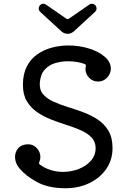

<svg xmlns="http://www.w3.org/2000/svg" viewBox="-20 -978 681 1022"><path d="M340 -798Q322 -798 307 -811L195 -914Q186 -922 186 -933Q186 -941 191 -948Q199 -958 211 -958Q219 -958 224 -954L334 -878Q340 -874 346 -878L456 -954Q461 -958 469 -958Q481 -958 489 -948Q494 -941 494 -933Q494 -922 485 -914L373 -811Q358 -798 340 -798ZM328 24Q238 24 178 -8.5Q118 -41 85 -80Q60 -109 60 -142Q60 -170 78 -190Q96 -210 130 -210Q158 -210 176.5 -189Q195 -168 195 -142Q195 -129 189 -115Q186 -107 191 -103Q217 -83 249.5 -73Q282 -63 315 -63Q359 -63 399 -78.5Q439 -94 464 -122.5Q489 -151 489 -189Q489 -223 468 -245.5Q447 -268 412.5 -283.5Q378 -299 337 -312Q296 -325 254.5 -341Q213 -357 178.5 -380.5Q144 -404 123 -439Q102 -474 102 -526Q102 -583 122.5 -623.5Q143 -664 178 -688.5Q213 -713 256 -724.5Q299 -736 344 -736Q401 -736 453 -720Q505 -704 537.5 -676Q570 -648 570 -612Q569 -584 549.5 -564Q530 -544 502 -544Q474 -544 454.5 -564Q435 -584 435 -610Q435 -615 435.5 -618.5Q436 -622 437 -626V-629Q437 -635 431 -637Q417 -643 393 -647.5Q369 -652 341 -652Q308 -652 275 -642.5Q242 -633 219 -608.5Q196 -584 192 -539Q189 -501 208.5 -477.5Q228 -454 262.5 -438Q297 -422 339 -409Q381 -396 423 -380.5Q465 -365 500.5 -341.5Q536 -318 557.5 -281.5Q579 -245 579 -189Q579 -128 546.5 -80Q514 -32 457 -4Q400 24 328 24Z"/></svg>

Font: Kiwi Maru Medium
Style: Regular
Weight: 500
Designer: Hiroki-Chan
Version: Version 1.100